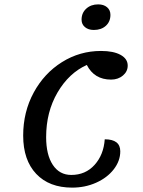

<svg xmlns="http://www.w3.org/2000/svg" viewBox="-20 -833 656 878"><path d="M86 -213Q86 -321 134 -409.5Q182 -498 263.5 -549Q345 -600 442 -600Q499 -600 531.5 -582Q564 -564 564 -533Q564 -506 542 -487.5Q520 -469 488 -469Q411 -469 377 -536Q295 -499 243 -410Q191 -321 191 -206Q191 -125 221.5 -79Q252 -33 306 -33Q371 -33 412.5 -79Q454 -125 459 -196Q530 -196 530 -141Q530 -97 500 -58.5Q470 -20 419.5 2.5Q369 25 310 25Q205 25 145.5 -38Q86 -101 86 -213ZM353 -743Q353 -774 374.5 -793.5Q396 -813 429 -813Q454 -813 469.5 -800Q485 -787 485 -765Q485 -734 464 -715Q443 -696 409 -696Q384 -696 368.5 -709Q353 -722 353 -743Z"/></svg>

Font: Lemonada Light
Style: Regular
Weight: 300
Designer: Mohamed Gaber (Arabic) Eduardo Tunni (Latin)
Foundry: Kief Type Foundry
Version: Version 3.006